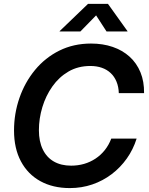

<svg xmlns="http://www.w3.org/2000/svg" viewBox="-20 -964 771 995"><path d="M341.8 10.7Q254.4 10.7 189.2 -25.1Q124 -61 88.4 -127.9Q52.7 -194.8 52.7 -287.6Q52.7 -375.5 80.8 -456.5Q108.9 -537.6 161.4 -601.3Q213.9 -665 287.6 -701.7Q361.3 -738.3 451.7 -738.3Q513.2 -738.3 564 -720.9Q614.7 -703.6 651.6 -670.2Q688.5 -636.7 708 -589.1Q727.5 -541.5 726.6 -481.4H595.7Q594.7 -514.6 583.7 -541Q572.8 -567.4 553.5 -585.4Q534.2 -603.5 507.6 -612.8Q481 -622.1 448.2 -622.1Q384.3 -622.1 335 -593.3Q285.6 -564.5 251.5 -516.1Q217.3 -467.8 199.5 -408.7Q181.6 -349.6 181.6 -289.1Q181.6 -231 201.7 -189.7Q221.7 -148.4 259 -127Q296.4 -105.5 348.6 -105.5Q383.8 -105.5 415.8 -114.7Q447.8 -124 475.1 -142.1Q502.4 -160.2 523.2 -186.3Q543.9 -212.4 556.6 -245.6H688Q670.4 -189.5 637.2 -142.6Q604 -95.7 558.6 -61.3Q513.2 -26.9 458.3 -8.1Q403.3 10.7 341.8 10.7ZM396.5 -800.8H289.1V-802.7L436 -943.8H539.6L640.6 -802.7V-800.8H532.2L478 -884.3Z"/></svg>

Font: Inter 24pt SemiBold
Style: Italic
Weight: 600
Italic angle: -9.3988°
Designer: Rasmus Andersson
Foundry: rsms
Version: Version 4.001;git-66647c0bb